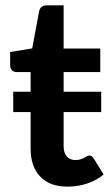

<svg xmlns="http://www.w3.org/2000/svg" viewBox="-20 -690 416 718"><path d="M29.5 -347H94.5V-420.5H42Q32 -420.5 25 -427Q18 -433.5 18 -446.5V-495.5L100.5 -509L126.5 -649Q129 -659 136 -664.5Q143 -670 154 -670H218V-508.5H355V-420.5H218V-347H358.5V-271H218V-142.5Q218 -118.5 229.8 -105Q241.5 -91.5 262 -91.5Q273.5 -91.5 281.2 -94.2Q289 -97 294.8 -100Q300.5 -103 305 -105.8Q309.5 -108.5 314 -108.5Q319.5 -108.5 323 -105.8Q326.5 -103 330.5 -97.5L367.5 -37.5Q340.5 -15 305.5 -3.5Q270.5 8 233 8Q166 8 130.2 -29.8Q94.5 -67.5 94.5 -134V-271H29.5Z"/></svg>

Font: LatoLatin
Style: Bold
Weight: 700
Designer: Lukasz Dziedzic with Adam Twardoch and Botio Nikoltchev
Foundry: tyPoland Lukasz Dziedzic
Version: Version 2.015; 2015-08-06; http://www.latofonts.com/